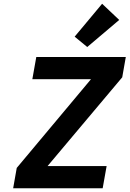

<svg xmlns="http://www.w3.org/2000/svg" viewBox="-20 -1001 689 1021"><path d="M377 -806 523 -981 614 -895 444 -751ZM233 -118H547L526 0H50L69 -108L464 -580H152L173 -698H649L630 -590Z"/></svg>

Font: Fz Poppins SemBd
Style: Italic
Weight: 600
Italic angle: -10°
Designer: Ninad Kale (Devanagari), Jonny Pinhorn (Latin)
Foundry: Indian Type Foundry
Version: Vit hóa bi Vntype.Com & FontZin.Com